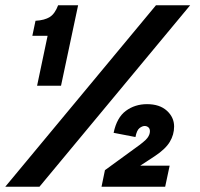

<svg xmlns="http://www.w3.org/2000/svg" viewBox="-44 -710 761 730"><path d="M-24 0 549 -690H679L106 0ZM97 -384 137 -574H79L91 -631Q126 -633 145.5 -645.5Q165 -658 177 -690H253L188 -384ZM342 0 355 -63 469 -146Q506 -172 516 -185Q526 -198 526 -211Q526 -221 520 -226Q514 -231 506 -231Q497 -231 486.5 -223Q476 -215 471 -189L388 -205Q400 -263 434.5 -288.5Q469 -314 515 -314Q563 -314 590.5 -289Q618 -264 618 -229Q618 -198 601.5 -170.5Q585 -143 544 -116L489 -80H601L584 0Z"/></svg>

Font: Radio Canada Big
Style: Bold Italic
Weight: 700
Italic angle: -12°
Designer: Étienne Aubert Bonn
Foundry: Coppers and Brasses
Version: Version 1.001